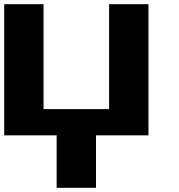

<svg xmlns="http://www.w3.org/2000/svg" viewBox="-20 -645 852 915"><path d="M250 250H437.5V0H687.5V-625H500V-125H187.5V-625H0V0H250Z"/></svg>

Font: Faithful 32x
Style: Semibold
Weight: 400
Foundry: Faithful Resource Pack
Version: Version 1.0; January 27, 2023